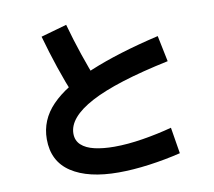

<svg xmlns="http://www.w3.org/2000/svg" viewBox="-90 -897 1179 1060"><g transform="rotate(-10 500.0 -366.5)"><path d="M818 -133 842 14Q756 35 664 47.5Q572 60 492 60Q322 60 227 -2.5Q132 -65 132 -189Q132 -297 211 -378.5Q290 -460 446.5 -525Q603 -590 834 -644L864 -498Q565 -435 423.5 -359.5Q282 -284 282 -194Q282 -155 308.5 -130.5Q335 -106 382.5 -95Q430 -84 493 -84Q567 -84 653.5 -98Q740 -112 818 -133ZM460 -457 321 -401Q287 -484 257.5 -571.5Q228 -659 202 -752L347 -793Q372 -703 400.5 -619Q429 -535 460 -457Z"/></g></svg>

Font: Murecho Thin
Style: Bold
Weight: 700
Version: Version 1.010